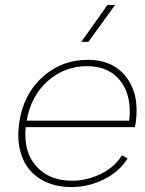

<svg xmlns="http://www.w3.org/2000/svg" viewBox="-20 -754 591 784"><path d="M271 9.8Q217.3 9.8 174.1 -8.1Q130.9 -25.9 102.3 -58.8Q73.7 -91.8 61.8 -140.9Q49.8 -189.9 58.1 -250Q74.2 -367.2 152.6 -438.5Q231 -509.8 338.9 -509.8Q440.9 -509.8 495.6 -439Q550.3 -368.2 534.2 -252.9Q532.7 -242.7 530.8 -234.9H85Q75.2 -133.8 128.2 -75Q181.2 -16.1 273.9 -16.1Q335.4 -16.1 392.3 -44.2Q449.2 -72.3 478 -120.1L501 -106.9Q467.3 -52.7 404.1 -21.5Q340.8 9.8 271 9.8ZM88.9 -261.2H507.8Q519 -363.3 471.7 -423.6Q424.3 -483.9 335.9 -483.9Q243.7 -483.9 175 -423.1Q106.4 -362.3 88.9 -261.2ZM312 -583 418.9 -733.9H450.2L340.8 -583Z"/></svg>

Font: Human Sans ExtraLight
Style: Italic
Weight: 200
Italic angle: -8°
Designer: Tim Radville
Foundry: Continuum
Version: Version 1.000;FEAKit 1.0